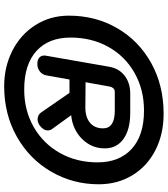

<svg xmlns="http://www.w3.org/2000/svg" viewBox="38 -810 804 920"><g transform="rotate(90 440.0 -350.0)"><path d="M55 -278Q55 -406 115 -509.5Q175 -613 282 -672.5Q389 -732 525 -732Q623 -732 700 -692.5Q777 -653 820 -582Q863 -511 863 -421Q863 -298 803 -194Q743 -90 635.5 -29Q528 32 393 32Q300 32 222.5 -7.5Q145 -47 100 -118Q55 -189 55 -278ZM758 -415Q758 -520 693.5 -579Q629 -638 510 -638Q409 -638 329 -592.5Q249 -547 204.5 -467Q160 -387 160 -286Q160 -181 224.5 -122.5Q289 -64 409 -64Q509 -64 588.5 -109.5Q668 -155 713 -235Q758 -315 758 -415ZM300 -472Q308 -518 342.5 -545Q377 -572 429 -572H521Q601 -572 646 -539.5Q691 -507 691 -450Q691 -387 646 -341.5Q601 -296 532 -289L598 -198Q605 -188 605 -177Q605 -156 581 -138Q566 -128 552 -128Q542 -128 533 -132.5Q524 -137 519 -145L425 -281H361L341 -169Q337 -150 322 -138.5Q307 -127 286 -127Q267 -127 256.5 -136Q246 -145 246 -161L247 -169ZM495 -357Q542 -357 568.5 -379.5Q595 -402 595 -442Q595 -498 510 -498H420Q410 -498 403.5 -491.5Q397 -485 395 -475L374 -358Z"/></g></svg>

Font: Kodchasan SemiBold
Style: Italic
Weight: 600
Italic angle: -10°
Version: Version 1.000; ttfautohint (v1.6)